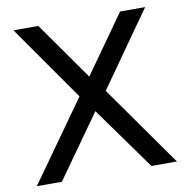

<svg xmlns="http://www.w3.org/2000/svg" viewBox="-79 -777 835 853"><g transform="rotate(-10 338.5 -350.0)"><path d="M37 -700H149L333 -439L518 -700H631L394 -364L651 0H536L333 -283L132 0H19L275 -360Z"/></g></svg>

Font: Montserrat
Style: Regular
Weight: 400
Designer: Julieta Ulanovsky
Foundry: Julieta Ulanovsky
Version: Version 6.001